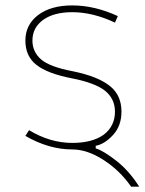

<svg xmlns="http://www.w3.org/2000/svg" viewBox="-20 -575 542 720"><path d="M471.7 125Q429.7 64.5 369.1 25.4Q307.6 -14.6 251 -14.6Q163.1 -14.6 75.2 -65.4L88.9 -86.9Q168 -39.1 251 -39.1Q325.2 -39.1 368.2 -69.3Q411.1 -101.6 411.1 -156.2Q411.1 -205.1 373 -235.4Q335 -264.6 250 -281.2Q158.2 -298.8 116.2 -332Q75.2 -364.3 75.2 -422.9Q75.2 -482.4 123 -518.6Q170.9 -554.7 251 -554.7Q335 -554.7 421.9 -514.6L411.1 -490.2Q328.1 -529.3 251 -529.3Q182.6 -529.3 142.6 -501Q101.6 -471.7 101.6 -422.9Q101.6 -380.9 133.8 -352.5Q166 -324.2 253.9 -307.6Q348.6 -288.1 392.6 -252Q435.5 -217.8 435.5 -156.2Q435.5 -103.5 404.3 -69.3Q372.1 -34.2 338.9 -28.3V-18.6Q368.2 -9.8 418 29.3Q464.8 66.4 502 125Z"/></svg>

Font: Mgen+ 1m thin
Style: Regular
Weight: 100
Designer: [Source Han Sans]
Ryoko NISHIZUKA  (kana & ideographs); Paul D. Hunt (Latin, Greek & Cyrillic); Wenlong ZHANG  (bopomofo
Version: Version 1.059.20150602